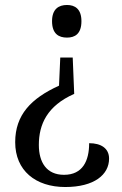

<svg xmlns="http://www.w3.org/2000/svg" viewBox="-20 -559 491 771"><path d="M249 -539C216 -539 189 -523 189 -474C189 -423 216 -408 249 -408C281 -408 307 -423 307 -474C307 -523 281 -539 249 -539ZM278 -182 272 -328H222L217 -215C105 -164 41 -98 41 12C41 126 123 192 242 192C359 192 418 142 418 78C418 36 385 16 338 16C338 87 312 143 237 143C167 143 136 93 136 23C136 -59 169 -134 278 -182Z"/></svg>

Font: Noto Serif Thai SemiCondensed
Style: Regular
Weight: 400
Width: 4
Designer: Monotype Design Team
Foundry: Monotype Imaging Inc.
Version: Version 2.002